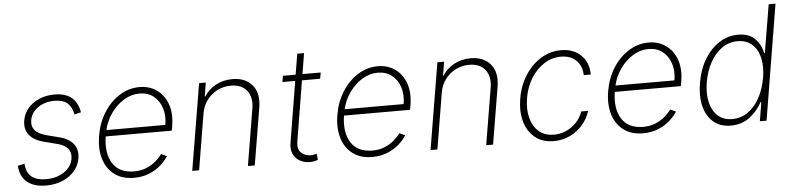

<svg xmlns="http://www.w3.org/2000/svg" viewBox="-45 -960 4979 1206"><g transform="rotate(-5 2445.0 -357.5)"><path d="M462 -427.9 420.5 -418Q412.6 -463.4 384.9 -488.8Q357.2 -514.2 302.2 -514.2Q241.1 -514.2 197.6 -483.7Q154.1 -453.1 146.3 -404.8Q133.9 -329.2 233.3 -303.6L314.3 -282.7Q376.1 -266.7 402.9 -230.1Q429.7 -193.5 420.8 -140.6Q413.4 -95.5 383.5 -61.3Q353.7 -27 307.5 -7.8Q261.4 11.4 204.5 11.4Q127.5 11.4 84.3 -24.7Q41.2 -60.7 38 -127.8L81 -136.4Q85.9 -28.4 207.7 -28.4Q275.6 -28.4 322.6 -60.7Q369.7 -93 377.5 -143.1Q389.9 -219.1 296.9 -242.5L214.1 -263.8Q149.5 -280.5 121.6 -317.3Q93.8 -354 102.6 -407.3Q110.1 -451 138.3 -483.8Q166.5 -516.7 209.9 -535.2Q253.2 -553.6 305.4 -553.6Q375.4 -553.6 413.7 -521Q452.1 -488.3 462 -427.9Z M758.5 11.4Q684.7 11.4 636 -25.2Q587.4 -61.8 568.2 -125.4Q549 -188.9 562.5 -270.2Q576 -351.9 616.5 -415.8Q657 -479.8 715.7 -516.7Q774.5 -553.6 842 -553.6Q903.1 -553.6 949.4 -521.5Q995.7 -489.3 1017.2 -430.2Q1038.7 -371.1 1025.2 -290.1L1020.2 -263.1H603.7Q587.4 -158.7 628.2 -93.7Q669 -28.8 763.8 -28.8Q808.2 -28.8 842.9 -43.9Q877.5 -58.9 902 -80.6Q926.5 -102.3 940 -122.5L975.9 -106.5Q959.5 -79.2 929 -51.8Q898.4 -24.5 855.5 -6.6Q812.5 11.4 758.5 11.4ZM611.5 -302.6H983.3Q993.3 -361.5 977.6 -409.3Q962 -457 926 -485.1Q889.9 -513.1 837.7 -513.1Q786.6 -513.1 739.9 -484.7Q693.2 -456.3 659.1 -408.6Q625 -360.8 611.5 -302.6Z M1228.3 -353.7 1169.7 0H1126.4L1217.3 -545.5H1259.6L1245.4 -459.2H1249.6Q1275.2 -501.4 1322.1 -527Q1369 -552.6 1427.2 -552.6Q1509.2 -552.6 1552.4 -500.9Q1595.5 -449.2 1580.6 -359.7L1520.6 0H1477.3L1536.9 -358Q1548.3 -427.6 1515.1 -470Q1481.9 -512.4 1414.1 -512.4Q1368.3 -512.4 1329 -492.5Q1289.8 -472.7 1263.1 -437Q1236.5 -401.3 1228.3 -353.7Z M1984 -545.5 1977.3 -506.7H1862.6L1800.4 -128.9Q1791.9 -79.2 1816.1 -56.1Q1840.2 -33 1877.1 -33Q1888.1 -33 1897 -35Q1905.9 -36.9 1914.8 -39.4L1918.7 0Q1907.7 3.9 1895.4 6.4Q1883.2 8.9 1866.5 8.9Q1832.4 8.9 1804.9 -6.4Q1777.3 -21.7 1763.5 -50.6Q1749.6 -79.5 1756.4 -121.1L1820 -506.7H1739.3L1745.7 -545.5H1826L1847.7 -676.1H1890.6L1869 -545.5Z M2261 11.4Q2187.1 11.4 2138.5 -25.2Q2089.8 -61.8 2070.7 -125.4Q2051.5 -188.9 2065 -270.2Q2078.5 -351.9 2119 -415.8Q2159.4 -479.8 2218.2 -516.7Q2277 -553.6 2344.5 -553.6Q2405.5 -553.6 2451.9 -521.5Q2498.2 -489.3 2519.7 -430.2Q2541.2 -371.1 2527.7 -290.1L2522.7 -263.1H2106.2Q2089.8 -158.7 2130.7 -93.7Q2171.5 -28.8 2266.3 -28.8Q2310.7 -28.8 2345.3 -43.9Q2380 -58.9 2404.5 -80.6Q2429 -102.3 2442.5 -122.5L2478.3 -106.5Q2462 -79.2 2431.5 -51.8Q2400.9 -24.5 2358 -6.6Q2315 11.4 2261 11.4ZM2114 -302.6H2485.8Q2495.7 -361.5 2480.1 -409.3Q2464.5 -457 2428.4 -485.1Q2392.4 -513.1 2340.2 -513.1Q2289.1 -513.1 2242.4 -484.7Q2195.7 -456.3 2161.6 -408.6Q2127.5 -360.8 2114 -302.6Z M2730.8 -353.7 2672.2 0H2628.9L2719.8 -545.5H2762.1L2747.9 -459.2H2752.1Q2777.7 -501.4 2824.6 -527Q2871.4 -552.6 2929.7 -552.6Q3011.7 -552.6 3054.9 -500.9Q3098 -449.2 3083.1 -359.7L3023.1 0H2979.8L3039.4 -358Q3050.8 -427.6 3017.6 -470Q2984.4 -512.4 2916.5 -512.4Q2870.7 -512.4 2831.5 -492.5Q2792.3 -472.7 2765.6 -437Q2739 -401.3 2730.8 -353.7Z M3405.9 11.4Q3335.2 11.4 3288.7 -25.6Q3242.2 -62.5 3223.5 -126.4Q3204.9 -190.3 3218 -271Q3231.2 -352.3 3271.7 -416.2Q3312.1 -480.1 3371.3 -516.9Q3430.4 -553.6 3499.3 -553.6Q3577.8 -553.6 3625.5 -506.9Q3673.3 -460.2 3672.6 -384.9H3628.6Q3627.5 -441.8 3592.2 -477.5Q3556.8 -513.1 3495.4 -513.1Q3438.9 -513.1 3389.9 -482.1Q3340.9 -451 3306.8 -396.7Q3272.7 -342.3 3261 -271.7Q3249.6 -202.4 3264 -147.4Q3278.4 -92.3 3315.7 -60.5Q3353 -28.8 3410.2 -28.8Q3470.5 -28.8 3521.3 -64.5Q3572.1 -100.1 3592.7 -159.1H3636.7Q3620.4 -108.3 3586.1 -69.8Q3551.8 -31.2 3505.5 -9.9Q3459.2 11.4 3405.9 11.4Z M3968.4 11.4Q3894.5 11.4 3845.9 -25.2Q3797.2 -61.8 3778.1 -125.4Q3758.9 -188.9 3772.4 -270.2Q3785.9 -351.9 3826.3 -415.8Q3866.8 -479.8 3925.6 -516.7Q3984.4 -553.6 4051.8 -553.6Q4112.9 -553.6 4159.3 -521.5Q4205.6 -489.3 4227.1 -430.2Q4248.6 -371.1 4235.1 -290.1L4230.1 -263.1H3813.6Q3797.2 -158.7 3838.1 -93.7Q3878.9 -28.8 3973.7 -28.8Q4018.1 -28.8 4052.7 -43.9Q4087.4 -58.9 4111.9 -80.6Q4136.4 -102.3 4149.9 -122.5L4185.7 -106.5Q4169.4 -79.2 4138.8 -51.8Q4108.3 -24.5 4065.3 -6.6Q4022.4 11.4 3968.4 11.4ZM3821.4 -302.6H4193.2Q4203.1 -361.5 4187.5 -409.3Q4171.9 -457 4135.8 -485.1Q4099.8 -513.1 4047.6 -513.1Q3996.4 -513.1 3949.8 -484.7Q3903.1 -456.3 3869 -408.6Q3834.9 -360.8 3821.4 -302.6Z M4747.5 0 4867.6 -727.3H4824.6L4773.8 -423.7H4769.5Q4759.7 -476.6 4722.6 -515.1Q4685.4 -553.6 4615.5 -553.6Q4549.8 -553.6 4494.8 -517.2Q4439.7 -480.8 4402.2 -417.3Q4364.6 -353.7 4351.2 -271.3Q4337.4 -188.9 4353.8 -125.2Q4370.1 -61.4 4412.9 -25Q4455.8 11.4 4521.8 11.4Q4592.1 11.4 4641.9 -27.3Q4691.6 -66.1 4719.8 -119H4724.8L4705.3 0ZM4749.4 -271.7Q4737.7 -202.1 4708.1 -147Q4678.5 -92 4634.3 -60.4Q4590.1 -28.8 4534.4 -28.8Q4478.6 -28.8 4443.5 -60.9Q4408.3 -93 4395.6 -148.1Q4383 -203.1 4394.3 -271.7Q4405.6 -340.2 4435.3 -394.9Q4464.9 -449.6 4509.2 -481.4Q4553.4 -513.1 4609.5 -513.1Q4664.9 -513.1 4700.2 -481.7Q4735.4 -450.3 4748.2 -395.8Q4761.1 -341.3 4749.4 -271.7Z"/></g></svg>

Font: Inter UI Extra Light
Style: Italic
Weight: 200
Italic angle: -9.39999°
Designer: Rasmus Andersson
Foundry: rsms
Version: 3.2;8d6f07862